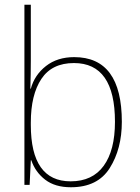

<svg xmlns="http://www.w3.org/2000/svg" viewBox="-20 -780 589 810"><path d="M110 -760H83V0H105L110 -104H112Q129 -54 170.5 -22Q212 10 279 10Q392 10 443 -71Q494 -152 494 -266Q494 -539 293 -539Q222 -539 174 -501.5Q126 -464 110 -406H108Q109 -431 109.5 -466Q110 -501 110 -525ZM292 -514Q465 -514 465 -266Q465 -146 417.5 -80.5Q370 -15 278 -15Q110 -15 110 -253V-263Q110 -380 154.5 -447Q199 -514 292 -514Z"/></svg>

Font: Noto Sans Display Thin
Style: Regular
Weight: 250
Designer: Monotype Design Team
Foundry: Monotype Imaging Inc.
Version: Version 1.900